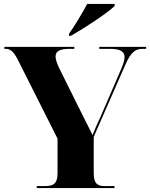

<svg xmlns="http://www.w3.org/2000/svg" viewBox="-20 -951 760 971"><path d="M329 -780V-770H339C406 -808 525 -886 560 -921V-931H421C397 -886 358 -821 329 -780ZM166 0H559V-10H510C479 -10 454 -17 454 -74V-259L615 -626C642 -687 665 -704 700 -704H719V-714H482V-704H536C586 -704 610 -692 610 -662C610 -645 602 -623 589 -593L490 -364C475 -333 461 -300 448 -268C415 -335 404 -357 378 -408L284 -597C269 -627 261 -649 261 -665C261 -694 285 -704 335 -704H356V-714H2V-704H9C32 -704 49 -690 69 -651L271 -250V-74C271 -18 245 -10 207 -10H166Z"/></svg>

Font: Noto Serif Display ExtraBold
Style: Regular
Weight: 800
Designer: Monotype Design Team
Foundry: Monotype Imaging Inc.
Version: Version 2.009